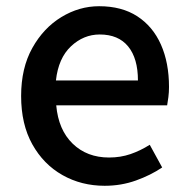

<svg xmlns="http://www.w3.org/2000/svg" viewBox="-20 -584 606 618"><path d="M317 14Q242 14 181 -20.5Q120 -55 84 -119.5Q48 -184 48 -275Q48 -365 84 -429.5Q120 -494 177.5 -529Q235 -564 299 -564Q372 -564 422 -531.5Q472 -499 498 -440.5Q524 -382 524 -304Q524 -287 522 -271.5Q520 -256 518 -245H161Q168 -166 214 -121.5Q260 -77 331 -77Q368 -77 400 -88Q432 -99 462 -118L502 -45Q465 -20 417.5 -3Q370 14 317 14ZM160 -325H424Q424 -396 392.5 -434.5Q361 -473 301 -473Q249 -473 208.5 -435Q168 -397 160 -325Z"/></svg>

Font: Source Han Sans TC Medium
Style: Regular
Weight: 500
Designer: Ryoko NISHIZUKA Ë•øÂ°öÊ∂ºÂ≠ê (kana, bopomofo & ideographs); Paul D. Hunt (Latin, Greek & Cyrillic); Sandoll Communicatio
Foundry: Adobe
Version: Version 2.004;hotconv 1.0.118;makeotfexe 2.5.65603